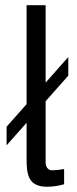

<svg xmlns="http://www.w3.org/2000/svg" viewBox="-20 -710 296 740"><path d="M243.2 -418.5V-490.2L155.8 -391.6V-689.9H82.5V-308.6L5.4 -221.7V-149.9L82.5 -236.8V-98.6C82.5 -39.6 87.4 9.8 161.6 9.8C186 9.8 211.4 4.9 227.1 0V-58.6C216.3 -56.6 196.8 -53.7 180.2 -53.7C157.7 -53.7 155.8 -80.1 155.8 -81.5V-319.8Z"/></svg>

Font: HK Grotesk
Style: Regular
Weight: 400
Designer: Alfredo Marco Pradil and Stefan Peev
Foundry: Hanken Design Co.
Version: Version 1.045;PS 001.045;hotconv 1.0.88;makeotf.lib2.5.64775